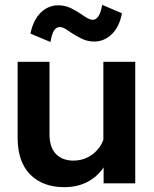

<svg xmlns="http://www.w3.org/2000/svg" viewBox="-20 -759 638 795"><path d="M540 0H409V-96L408 -124V-503H540ZM415 -210 442 -192Q444 -130 419.5 -83.5Q395 -37 350.5 -10.5Q306 16 246 16Q157 16 105 -36.5Q53 -89 53 -189V-503H185V-203Q185 -149 211.5 -121.5Q238 -94 284 -94Q317 -94 345 -108.5Q373 -123 392 -149.5Q411 -176 415 -210ZM403 -739 485 -704Q474 -647 442.5 -617Q411 -587 370 -587Q343 -587 319 -598.5Q295 -610 274 -624Q259 -635 248 -641Q237 -647 227 -647Q213 -647 203.5 -632Q194 -617 189 -585L106 -620Q118 -677 149 -707Q180 -737 221 -737Q249 -737 273 -725.5Q297 -714 317 -700Q332 -689 343.5 -683Q355 -677 364 -677Q378 -677 388 -692.5Q398 -708 403 -739Z"/></svg>

Font: Wix Madefor Display
Style: Bold
Weight: 700
Designer: Dalton Maag Ltd
Foundry: Dalton Maag Ltd
Version: Version 3.100